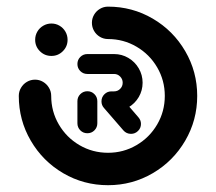

<svg xmlns="http://www.w3.org/2000/svg" viewBox="-20 -541 635 564"><path d="M236.7 -149.6Q224.4 -149.6 215.9 -158.1Q207.4 -166.7 207.4 -178.9V-243.7Q207.4 -255.9 215.9 -264.4Q224.4 -273 236.7 -273Q248.9 -273 257.4 -264.4Q265.9 -255.9 265.9 -243.7V-178.9Q265.9 -166.7 257.4 -158.1Q248.9 -149.6 236.7 -149.6ZM394.1 -177Q394.1 -164.8 385.4 -156.3Q376.7 -147.8 364.8 -147.8Q358.1 -147.8 352.4 -150.4Q346.7 -153 342.6 -157.8L285.2 -224.1Q278.1 -232.2 278.1 -243.3Q278.1 -255.6 286.7 -264.1Q295.2 -272.6 307.4 -272.6Q320.4 -272.6 329.6 -262.6L386.7 -196.3Q394.1 -187.8 394.1 -177ZM83.3 -424.1Q83.3 -437 89.6 -448Q95.9 -458.9 107 -465.4Q118.1 -471.9 131.1 -471.9Q144.1 -471.9 155 -465.4Q165.9 -458.9 172.2 -448Q178.5 -437 178.5 -424.1Q178.5 -404.4 164.6 -390.6Q150.7 -376.7 131.1 -376.7Q111.1 -376.7 97.2 -390.6Q83.3 -404.4 83.3 -424.1ZM250 -474.1Q250 -486.7 256.3 -497.6Q262.6 -508.5 273.5 -515Q284.4 -521.5 297.4 -521.5Q368.5 -521.5 428.7 -486.3Q488.9 -451.1 524.1 -390.7Q559.3 -330.4 559.3 -259.3Q559.3 -188.1 524.1 -127.8Q488.9 -67.4 428.7 -32.2Q368.5 3 297.4 3Q225.9 3 165.7 -32.2Q105.6 -67.4 70.4 -127.8Q35.2 -188.1 35.2 -259.3Q35.2 -272.2 41.7 -283.1Q48.1 -294.1 59.1 -300.6Q70 -307 83 -307Q95.6 -307 106.5 -300.6Q117.4 -294.1 123.9 -283.1Q130.4 -272.2 130.4 -259.3Q130.4 -213.7 152.8 -175.4Q175.2 -137 213.5 -114.6Q251.9 -92.2 297.4 -92.2Q342.6 -92.2 380.9 -114.6Q419.3 -137 441.7 -175.4Q464.1 -213.7 464.1 -259.3Q464.1 -304.8 441.7 -343.1Q419.3 -381.5 380.9 -403.9Q342.6 -426.3 297.4 -426.3Q284.4 -426.3 273.5 -432.8Q262.6 -439.3 256.3 -450.2Q250 -461.1 250 -474.1ZM278.1 -243.3Q278.1 -255.6 286.7 -264.1Q295.2 -272.6 307.4 -272.6H315.2Q325.6 -272.6 333 -280Q340.4 -287.4 340.4 -298.1Q340.4 -308.5 333 -316.1Q325.6 -323.7 315.2 -323.7H236.7Q224.4 -323.7 215.9 -332.2Q207.4 -340.7 207.4 -353Q207.4 -365.2 215.9 -373.7Q224.4 -382.2 236.7 -382.2H315.2Q337.8 -382.2 357 -370.9Q376.3 -359.6 387.6 -340.2Q398.9 -320.7 398.9 -298.1Q398.9 -275.2 387.6 -255.9Q376.3 -236.7 357 -225.4Q337.8 -214.1 315.2 -214.1H307.4Q295.2 -214.1 286.7 -222.6Q278.1 -231.1 278.1 -243.3Z"/></svg>

Font: 26F Galaxy Sans Extra Bold
Style: Regular
Weight: 800
Designer: C₂₉H₂₅N₃O₅
Version: Version 1.100